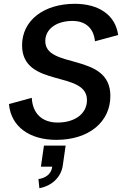

<svg xmlns="http://www.w3.org/2000/svg" viewBox="-20 -721 650 1009"><path d="M276 14C446 14 560 -79 560 -217C560 -447 218 -356 218 -505C218 -569 277 -611 361 -611C431 -611 473 -571 479 -504L601 -537C586 -645 496 -701 373 -701C212 -701 96 -615 96 -483C96 -257 437 -353 437 -195C437 -123 373 -77 283 -77C202 -77 151 -124 147 -207L27 -174C38 -54 137 14 276 14ZM182 220 187 268C253 256 302 209 310 148L325 44H211L195 155H254V158C249 192 221 215 182 220Z"/></svg>

Font: Ronzino Medium
Style: Italic
Weight: 500
Italic angle: -7.99998°
Designer: Nunzio Mazzaferro
Foundry: Collletttivo
Version: Version 1.000;Glyphs 3.3 (3337)